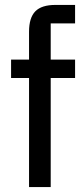

<svg xmlns="http://www.w3.org/2000/svg" viewBox="-20 -760 343 780"><path d="M98 -443H25V-518H98V-631Q98 -688 123.5 -714Q149 -740 205 -740H285V-665H186V-518H285V-443H186V0H98Z"/></svg>

Font: IBM Plex Sans Cond Text
Style: Regular
Weight: 450
Width: 3
Designer: Mike Abbink, Paul van der Laan, Pieter van Rosmalen
Foundry: Bold Monday
Version: Version 1.3